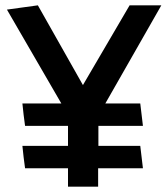

<svg xmlns="http://www.w3.org/2000/svg" viewBox="-20 -700 630 720"><path d="M235 0V-69H74Q71 -90 68.5 -111Q66 -132 64 -153H235V-228H74Q71 -249 68.5 -270Q66 -291 64 -312H210L6 -664Q35 -668 64 -672Q93 -676 122 -680L291 -381L466 -680H585L375 -312H506L516 -228H349V-153H506L516 -69H348V0Z"/></svg>

Font: Palanquin SemiBold
Style: Regular
Weight: 600
Designer: Pria Ravichandran
Version: Version 1.0.4